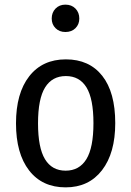

<svg xmlns="http://www.w3.org/2000/svg" viewBox="-20 -795 566 828"><path d="M477 -264Q477 -135 420 -61Q363 13 263 13Q162 13 105.5 -60Q49 -133 49 -263Q49 -393 106 -466Q163 -539 264 -539Q365 -539 421 -468Q477 -397 477 -264ZM144 -263Q144 -158 174 -108.5Q204 -59 263 -59Q322 -59 352.5 -108.5Q383 -158 383 -264Q383 -369 353 -418Q323 -467 264 -467Q205 -467 174.5 -418Q144 -369 144 -263ZM322 -715Q322 -690 305.5 -673.5Q289 -657 262 -657Q236 -657 219.5 -673.5Q203 -690 203 -715Q203 -741 219.5 -758Q236 -775 262 -775Q289 -775 305.5 -758Q322 -741 322 -715Z"/></svg>

Font: Fira Sans Condensed
Style: Regular
Weight: 400
Width: 3
Designer: bBox Type GmbH & Carrois Corporate GbR & Edenspiekermann AG
Foundry: bBox Type GmbH & Carrois Corporate GbR & Edenspiekermann AG
Version: Version 4.301